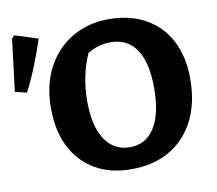

<svg xmlns="http://www.w3.org/2000/svg" viewBox="-80 -757 970 858"><g transform="rotate(-10 405.0 -328.0)"><path d="M450 12Q355 12 286 -28Q217 -68 179.5 -142Q142 -216 142 -319Q142 -424 183.5 -502Q225 -580 298 -623Q371 -666 465 -666Q561 -666 631.5 -626.5Q702 -587 740 -514Q778 -441 778 -341Q778 -232 738 -153Q698 -74 624.5 -31Q551 12 450 12ZM461 -86Q533 -86 572.5 -148.5Q612 -211 612 -329Q612 -443 572 -503Q532 -563 454 -563Q428 -563 401.5 -555.5Q375 -548 350 -533Q307 -434 307 -322Q307 -208 347.5 -147Q388 -86 461 -86ZM49 -406 -4 -419 25 -655 37 -668 142 -635Q123 -576 100 -518.5Q77 -461 49 -406Z"/></g></svg>

Font: Piazzolla SC
Style: Bold
Weight: 700
Designer: Juan Pablo del Peral
Foundry: Huerta Tipografica
Version: Version 1.330